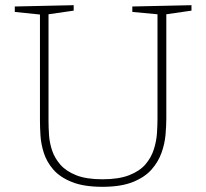

<svg xmlns="http://www.w3.org/2000/svg" viewBox="-20 -713 794 740"><path d="M490 -688 718 -693V-672L621 -658V-256Q621 -229 618 -194Q615 -159 602.5 -124Q590 -89 564 -59.5Q538 -30 492 -11.5Q446 7 375 7Q303 7 257 -11.5Q211 -30 185.5 -59.5Q160 -89 149 -123.5Q138 -158 136 -190.5Q134 -223 134 -247V-657L37 -667V-688L264 -693V-672L167 -658V-247Q167 -222 169 -192Q171 -162 181 -132.5Q191 -103 213 -78Q235 -53 274 -37.5Q313 -22 375 -22Q438 -22 478.5 -38Q519 -54 541 -80Q563 -106 573 -137.5Q583 -169 585 -200Q587 -231 587 -256V-658L490 -667Z"/></svg>

Font: Bitter ExtraLight
Style: Regular
Weight: 200
Designer: Sol Matas, and Bitter project Authors
Foundry: Sol Matas
Version: Version 2.001